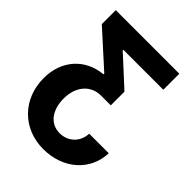

<svg xmlns="http://www.w3.org/2000/svg" viewBox="-261 -862 1211 1211"><g transform="rotate(45 344.5 -256.5)"><path d="M656.7 -58.1H482.4C479 19 422.4 71.8 348.1 71.8C261.7 71.8 211.4 -1 211.4 -100.6C211.4 -212.4 276.4 -281.2 366.7 -280.8H452.1V-402.8L260.7 -578.6V-584.5H616.7V-727.5H49.8V-603L281.2 -393.6V-386.7C130.9 -373 31.2 -260.7 31.2 -103.5C31.2 82 162.6 215.8 346.2 215.8C522 215.8 652.3 101.1 656.7 -58.1Z"/></g></svg>

Font: Inter ExtraBold
Style: Regular
Weight: 800
Designer: Rasmus Andersson
Foundry: rsms
Version: Version 4.001;git-9221beed3